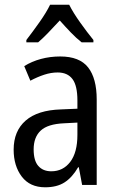

<svg xmlns="http://www.w3.org/2000/svg" viewBox="-20 -786 500 816"><path d="M236 -546Q318 -546 354.5 -499.5Q391 -453 391 -363V0H329L315 -75H312Q287 -32 254.5 -11Q222 10 172 10Q107 10 72.5 -35.5Q38 -81 38 -150Q38 -229 89 -273.5Q140 -318 239 -321L309 -324V-359Q309 -422 288 -450Q267 -478 225 -478Q197 -478 168 -468.5Q139 -459 109 -443L83 -505Q115 -525 154 -535.5Q193 -546 236 -546ZM252 -262Q183 -259 153 -231Q123 -203 123 -151Q123 -103 143 -80.5Q163 -58 198 -58Q248 -58 278.5 -98Q309 -138 309 -213V-265ZM274 -766Q291 -732 321 -690Q351 -648 377 -616V-606H327Q304 -624 281 -648Q258 -672 234 -699Q209 -672 185.5 -647.5Q162 -623 142 -606H92V-616Q119 -651 148 -692Q177 -733 193 -766Z"/></svg>

Font: Noto Sans Devanagari Condensed
Style: Regular
Weight: 400
Width: 3
Designer: Jelle Bosma - Monotype Design Team
Foundry: Monotype Imaging Inc.
Version: Version 2.004; ttfautohint (v1.8.4.7-5d5b)